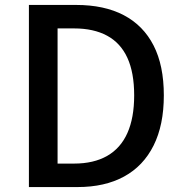

<svg xmlns="http://www.w3.org/2000/svg" viewBox="-20 -757 739 777"><path d="M97 0V-737H288Q402 -737 481 -695.5Q560 -654 601.5 -573Q643 -492 643 -371Q643 -251 601.5 -168Q560 -85 482 -42.5Q404 0 294 0ZM213 -95H280Q359 -95 413.5 -126Q468 -157 495.5 -218.5Q523 -280 523 -371Q523 -463 495.5 -523Q468 -583 413.5 -612.5Q359 -642 280 -642H213Z"/></svg>

Font: Noto Sans HK Thin Medium
Style: Regular
Weight: 500
Version: Version 2.004-H2;hotconv 1.0.118;makeotfexe 2.5.65603